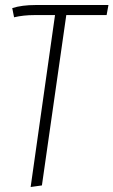

<svg xmlns="http://www.w3.org/2000/svg" viewBox="-20 -542 452 765"><path d="M412.1 -522 404.8 -481.9H244.1L147 196.8L102.1 203.1L199.2 -481.9H117.2Q73.2 -481.9 36.1 -473.1L28.8 -509.8Q67.4 -522 122.1 -522Z"/></svg>

Font: Fira Sans Compressed ExtraLight
Style: Italic
Weight: 250
Width: 3
Italic angle: -8°
Designer: Carrois Corporate & Edenspiekermann AG
Foundry: Carrois Corporate GbR & Edenspiekermann AG
Version: Version 4.203;PS 004.203;hotconv 1.0.88;makeotf.lib2.5.64775